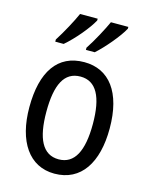

<svg xmlns="http://www.w3.org/2000/svg" viewBox="-117 -841 726 926"><g transform="rotate(15 246.5 -378.0)"><path d="M407 -757V-766H320C305 -732 267 -660 238 -617V-606H282C322 -641 385 -715 407 -757ZM254 -757V-766H166C150 -729 114 -662 85 -617V-606H127C174 -646 231 -714 254 -757ZM447 -269C447 -450 371 -547 247 -547C114 -547 46 -446 46 -269C46 -98 119 10 245 10C378 10 447 -99 447 -269ZM131 -269C131 -404 166 -475 247 -475C326 -475 363 -404 363 -269C363 -134 326 -62 247 -62C167 -62 131 -135 131 -269Z"/></g></svg>

Font: Noto Sans Lao Condensed
Style: Regular
Weight: 400
Width: 3
Designer: Monotype Design Team
Foundry: Monotype Imaging Inc.
Version: Version 2.004